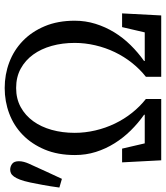

<svg xmlns="http://www.w3.org/2000/svg" viewBox="24 -762 724 839"><g transform="rotate(-90 386.5 -342.0)"><path d="M157 -171 180 -72H305V-75Q268 -101 236 -133.5Q204 -166 180 -204.5Q156 -243 142.5 -286Q129 -329 129 -377Q129 -452 153 -509Q177 -566 217 -605Q257 -644 310 -664Q363 -684 422 -684Q481 -684 534 -664Q587 -644 627.5 -605Q668 -566 692 -509Q716 -452 716 -378Q716 -331 702.5 -287.5Q689 -244 665.5 -205.5Q642 -167 609.5 -134Q577 -101 540 -75V-72H665L688 -171H748L739 0H471V-67Q504 -93 531.5 -127.5Q559 -162 578.5 -202.5Q598 -243 608.5 -288Q619 -333 619 -378Q619 -432 606 -478.5Q593 -525 568 -559.5Q543 -594 506.5 -614Q470 -634 422 -634Q375 -634 338.5 -614Q302 -594 277 -559.5Q252 -525 239 -478.5Q226 -432 226 -378Q226 -333 236.5 -288Q247 -243 266.5 -202.5Q286 -162 313.5 -127.5Q341 -93 374 -67V0H106L97 -171ZM-13 -445Q-8 -483 -1.5 -518Q5 -553 9 -572Q15 -600 21.5 -617Q28 -634 35 -643.5Q42 -653 49.5 -656.5Q57 -660 65 -660Q79 -660 90.5 -651.5Q102 -643 102 -622Q102 -611 99 -600Q96 -589 92 -580Q73 -538 57 -503Q41 -468 25 -434Z"/></g></svg>

Font: Source Serif Pro
Style: Regular
Weight: 400
Designer: Frank Grießhammer
Foundry: Adobe Systems Incorporated
Version: Version 2.000;PS 1.000;hotconv 16.6.51;makeotf.lib2.5.65220